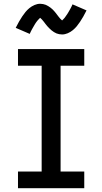

<svg xmlns="http://www.w3.org/2000/svg" viewBox="-20 -994 540 1014"><path d="M75 0V-88H200V-647H75V-735H425V-647H300V-88H425V0ZM308 -812Q300 -812 292.5 -813.5Q285 -815 278.5 -817.5Q272 -820 265 -824.5Q258 -829 252.5 -833.5Q247 -838 241 -844Q235 -850 230 -855.5Q225 -861 221 -866.5Q217 -872 211.5 -879Q206 -886 201.5 -891Q197 -896 192 -900Q190 -898 185.5 -893.5Q181 -889 179 -886.5Q177 -884 175 -881.5Q173 -879 170.5 -875.5Q168 -872 165.5 -868Q163 -864 160.5 -859.5Q158 -855 155 -850Q152 -845 149 -839.5Q146 -834 143 -828Q140 -822 137 -815L63 -847Q72 -865 80.5 -880Q89 -895 97.5 -907.5Q106 -920 114.5 -930.5Q123 -941 135 -951Q147 -961 162 -967.5Q177 -974 192 -974Q200 -974 207.5 -972.5Q215 -971 221.5 -968.5Q228 -966 235 -961.5Q242 -957 247.5 -953Q253 -949 259 -943Q265 -937 270 -931Q275 -925 279 -919.5Q283 -914 288.5 -907Q294 -900 298 -895.5Q302 -891 308 -886Q310 -888 314.5 -892.5Q319 -897 321 -899.5Q323 -902 325 -905Q327 -908 329.5 -911.5Q332 -915 334.5 -918.5Q337 -922 339.5 -926.5Q342 -931 345 -936Q348 -941 351 -946.5Q354 -952 357 -958Q360 -964 363 -971L437 -939Q428 -921 419.5 -906Q411 -891 402.5 -878.5Q394 -866 385.5 -855.5Q377 -845 365 -835Q353 -825 338 -818.5Q323 -812 308 -812Z"/></svg>

Font: Iosevka Curly Slab Semibold
Style: Regular
Weight: 600
Monospace: yes
Designer: Belleve Invis
Foundry: Belleve Invis
Version: Version 22.1.2; ttfautohint (v1.8.4)